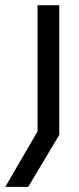

<svg xmlns="http://www.w3.org/2000/svg" viewBox="-70 -531 308 751"><path d="M-49.5 200 96.7 -51 76.8 23.9V-510.7H161.8V-3.3L40.3 200Z"/></svg>

Font: TikTok Sans Light
Style: Regular
Weight: 300
Version: Version 4.000